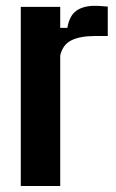

<svg xmlns="http://www.w3.org/2000/svg" viewBox="-20 -623 387 643"><path d="M49.6 0V-600H181.7V-529.7H205.6Q212.7 -571.1 236 -587.3Q259.3 -603.5 296.9 -603.5Q309.1 -603.5 321 -602.5Q332.9 -601.6 340.9 -600.9V-502.4H298.5Q248.1 -502.4 219 -487.9Q189.9 -473.4 181.7 -437.1V0Z"/></svg>

Font: Big Shoulders Text SC Thin
Style: Regular
Weight: 100
Designer: Patric King
Foundry: XO Type Co
Version: Version 2.002